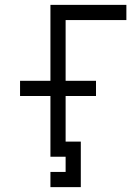

<svg xmlns="http://www.w3.org/2000/svg" viewBox="-20 -645 540 790"><path d="M375 -250V-312.5H250Q250 -312.5 250 -562.5H500V-625H187.5V-312.5H62.5V-250H187.5Q187.5 -250 187.5 0H250V62.5H187.5V125H312.5V-62.5H250V-250Z"/></svg>

Font: Unifont
Style: Regular
Weight: 500
Version: Version 15.1.04